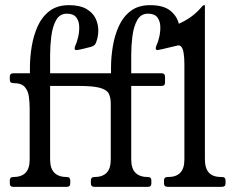

<svg xmlns="http://www.w3.org/2000/svg" viewBox="-20 -724 907 744"><path d="M410.2 -462.8Q410.2 -501.8 417.1 -544Q424 -586.2 440.5 -622.8Q457 -659.2 486.5 -681.6Q516 -704 562 -704Q613.2 -704 639.6 -682.8Q666 -661.5 673 -632Q698.5 -643.2 720.8 -659.2Q743 -675.2 763.8 -699.8Q767.2 -704 770.8 -704H772Q774 -704 774 -702.8V-107Q774 -72 789.5 -55Q805 -38 838 -38H841Q854 -38 854 -25V-13Q854 0 839 0H630.5Q615.5 0 615.5 -13V-25Q615.5 -38 628.5 -38H630.5Q662.5 -38 678.5 -54.5Q694.5 -71 694.5 -106V-473.5Q694.5 -501.2 691.6 -518.1Q688.8 -535 683.1 -542.2Q677.5 -549.5 669 -547.8Q661.2 -546 643.8 -541.9Q626.2 -537.8 610.2 -533.9Q594.2 -530 591.5 -530Q583.5 -530 583.5 -535.6Q583.5 -541.2 586 -547Q592.5 -560.2 597.2 -581.1Q602 -602 601.1 -622.6Q600.2 -643.2 589.4 -657.1Q578.5 -671 553.5 -671Q525.5 -671 511.5 -645.5Q497.5 -620 493 -583Q488.5 -546 488.5 -513V-440H606.5Q619.5 -440 619.5 -427V-404Q619.5 -391 606.5 -391H488.5V-106Q488.5 -71 505 -54.5Q521.5 -38 553.5 -38Q566.5 -38 566.5 -25V-13Q566.5 0 553.5 0H345.2Q332.2 0 332.2 -13V-25Q332.2 -38 345.2 -38Q377.2 -38 393.2 -54.5Q409.2 -71 409.2 -106V-322Q409.2 -346 401.6 -361Q394 -376 367.8 -383.5Q341.5 -391 284.8 -391Q271.8 -391 271.8 -404V-427Q271.8 -440 284.8 -440H410.2ZM96 -462.8Q96 -501.8 102.9 -544Q109.8 -586.2 126.2 -622.8Q142.8 -659.2 172.2 -681.6Q201.8 -704 247.8 -704Q289.2 -704 314.4 -689.6Q339.5 -675.2 350.2 -652.9Q361 -630.5 360.9 -605.6Q360.8 -580.8 352 -558.8Q348 -545.8 330 -541.8Q314 -537.8 303.2 -535.1Q292.5 -532.5 285.9 -531.2Q279.2 -530 277.2 -530Q269.2 -530 269.2 -535.6Q269.2 -541.2 271.8 -547Q278.2 -560.2 283 -581.1Q287.8 -602 286.9 -622.6Q286 -643.2 275.1 -657.1Q264.2 -671 239.2 -671Q211.2 -671 197.2 -645.5Q183.2 -620 178.8 -583Q174.2 -546 174.2 -513V-440H292.2Q305.2 -440 305.2 -427V-404Q305.2 -391 292.2 -391H174.2V-106Q174.2 -71 190.8 -54.5Q207.2 -38 239.2 -38Q252.2 -38 252.2 -25V-13Q252.2 0 239.2 0H31Q18 0 18 -13V-25Q18 -38 31 -38Q63 -38 79 -54.5Q95 -71 95 -106V-302Q95 -326 92 -349Q89 -372 76 -387Q63 -402 31 -402Q18 -402 18 -415V-427Q18 -440 31 -440H96Z"/></svg>

Font: Young Serif Light
Style: Regular
Weight: 300
Designer: Bastien Sozeau
Foundry: NBR — Bastien Sozeau
Version: Version 5.001